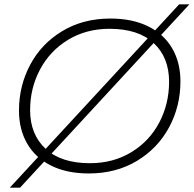

<svg xmlns="http://www.w3.org/2000/svg" viewBox="-20 -790 888 880"><path d="M67 -283Q67 -397 118.5 -493.5Q170 -590 265.5 -647.5Q361 -705 486 -705Q587 -705 659.5 -669Q732 -633 769.5 -568Q807 -503 807 -417Q807 -303 755 -206.5Q703 -110 607.5 -52.5Q512 5 387 5Q286 5 214 -31Q142 -67 104.5 -132Q67 -197 67 -283ZM755 -415Q755 -527 684.5 -592.5Q614 -658 482 -658Q375 -658 292 -607.5Q209 -557 163.5 -471.5Q118 -386 118 -285Q118 -174 189 -108Q260 -42 392 -42Q499 -42 582 -92.5Q665 -143 710 -228.5Q755 -314 755 -415ZM801 -770H848L72 70H25Z"/></svg>

Font: Montserrat Alternates Light
Style: Italic
Weight: 300
Italic angle: -11.3°
Designer: Julieta Ulanovsky
Foundry: Julieta Ulanovsky
Version: Version 7.200